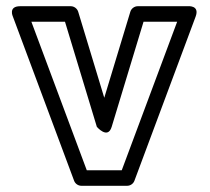

<svg xmlns="http://www.w3.org/2000/svg" viewBox="-20 -573 675 618"><path d="M339.5 -164.8 442 -503H550.2L371.9 -25H259.3L81 -503H189.2L291.7 -164.8C291.7 -164.8 326.9 -123.2 339.5 -164.8ZM315.6 -258.3 231.7 -535.2C228.7 -545.1 218.9 -553 207.8 -553H45C5.4 -553 21.6 -519.3 21.6 -519.3L218.5 8.7C222 18.3 231.5 25 241.9 25H389.3C399.5 25 409.1 18.5 412.7 8.7L609.6 -519.3C623.5 -556.3 586.2 -553 586.2 -553H423.4C413.1 -553 402.7 -545.9 399.5 -535.2Z"/></svg>

Font: Asimov
Style: WidOu
Weight: 500
Designer: Google
Version: Version 2.000980; 2014